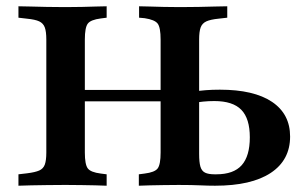

<svg xmlns="http://www.w3.org/2000/svg" viewBox="-20 -591 969 611"><path d="M544.4 -2.4Q523.4 -2.4 500.8 -2Q478.2 -1.6 457.7 -1.2Q437.1 -0.8 421.8 0V-36.3L440.3 -38.7Q472.6 -42.7 481.9 -55.2Q491.1 -67.7 491.1 -105.6V-201.6H613.7V-101.6Q613.7 -75 617.7 -60.9Q621.8 -46.8 632.7 -41.5Q643.5 -36.3 662.9 -36.3H668.5Q723.4 -36.3 749.2 -65.3Q775 -94.4 775 -154Q775 -213.7 748 -241.5Q721 -269.4 662.1 -269.4Q642.7 -269.4 626.6 -267.7Q610.5 -266.1 594.4 -263.7V-299.2Q614.5 -302.4 634.7 -304Q654.8 -305.6 679.8 -305.6Q787.9 -305.6 845.6 -266.9Q903.2 -228.2 903.2 -156.5Q903.2 -81.5 841.5 -40.7Q779.8 0 664.5 0Q642.7 0 616.5 -1.2Q590.3 -2.4 553.2 -2.4ZM127.4 -369.4V-465.3Q127.4 -490.3 122.6 -503.6Q117.7 -516.9 104.8 -523Q91.9 -529 66.1 -531.5L38.7 -534.7V-571Q55.6 -571 79 -570.2Q102.4 -569.4 128.6 -569Q154.8 -568.5 178.2 -568.5H187.9H196.8Q218.5 -568.5 241.1 -569Q263.7 -569.4 284.3 -570.2Q304.8 -571 319.4 -571V-534.7L300.8 -532.3Q268.5 -528.2 259.3 -515.7Q250 -503.2 250 -465.3V-369.4ZM491.1 -201.6V-465.3Q491.1 -503.2 481.9 -515.7Q472.6 -528.2 440.3 -533.1L422.6 -534.7V-571Q437.1 -571 457.7 -570.2Q478.2 -569.4 500.8 -569Q523.4 -568.5 544.4 -568.5H553.2H562.9Q587.1 -568.5 612.9 -569Q638.7 -569.4 662.5 -570.2Q686.3 -571 703.2 -571V-534.7L675 -531.5Q650 -529 636.7 -523Q623.4 -516.9 618.5 -503.6Q613.7 -490.3 613.7 -465.3V-201.6ZM178.2 -2.4Q154.8 -2.4 128.6 -2Q102.4 -1.6 79 -1.2Q55.6 -0.8 38.7 0V-36.3L66.1 -39.5Q91.9 -42.7 104.8 -48.4Q117.7 -54 122.6 -67.3Q127.4 -80.6 127.4 -105.6V-369.4H250V-105.6Q250 -67.7 259.3 -55.2Q268.5 -42.7 300.8 -38.7L319.4 -36.3V0Q304.8 -0.8 283.9 -1.2Q262.9 -1.6 240.3 -2Q217.7 -2.4 196.8 -2.4H187.9ZM200.8 -268.5V-304.8H541.1V-268.5Z"/></svg>

Font: Playfair 9pt
Style: Bold
Weight: 700
Designer: Claus Eggers Sørensen
Foundry: Claus Eggers Sørensen
Version: Version 2.203